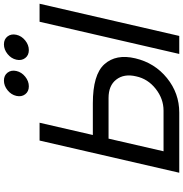

<svg xmlns="http://www.w3.org/2000/svg" viewBox="3 -958 955 1002"><g transform="rotate(-90 481.0 -457.5)"><path d="M678.5 -804Q664 -823 670 -850Q676 -877 699.5 -896Q723 -915 750 -915Q777 -915 791.5 -896Q806 -877 800 -850Q794 -823 770.5 -804Q747 -785 720 -785Q693 -785 678.5 -804ZM489.5 -804Q475 -823 481 -850Q487 -877 510.5 -896Q534 -915 561 -915Q588 -915 602.5 -896Q617 -877 611 -850Q605 -823 581.5 -804Q558 -785 531 -785Q504 -785 489.5 -804ZM962 -729 794 0H700L868 -729ZM192 -82H404Q466 -82 518 -123Q570 -164 583 -225Q598 -288 566 -329Q535 -369 470 -369H258ZM394 0H80L248 -729H341L277 -451H442Q592 -451 646 -391Q701 -330 677 -229Q653 -128 574 -64Q495 0 394 0Z"/></g></svg>

Font: Miedinger
Style: Italic
Weight: 400
Italic angle: -13°
Version: Version 001.000